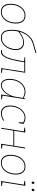

<svg xmlns="http://www.w3.org/2000/svg" viewBox="1662 -2468 812 4175"><g transform="rotate(90 2067.5 -380.0)"><path d="M491 -318Q491 -235 461 -160.5Q431 -86 372.5 -40Q314 6 234 6Q155 6 108.5 -46.5Q62 -99 62 -205Q62 -288 92 -362.5Q122 -437 180.5 -482.5Q239 -528 319 -528Q399 -528 445 -475Q491 -422 491 -318ZM83 -208Q83 -114 123 -63.5Q163 -13 238 -13Q309 -13 361.5 -55.5Q414 -98 442 -167.5Q470 -237 470 -315Q470 -410 431 -459.5Q392 -509 316 -509Q244 -509 191 -466Q138 -423 110.5 -354Q83 -285 83 -208Z M1068 -318Q1068 -243 1036 -168Q1004 -93 942.5 -43.5Q881 6 797 6Q725 6 676.5 -43.5Q628 -93 628 -230Q628 -339 659.5 -432Q691 -525 747.5 -591.5Q804 -658 876 -690Q913 -706 1011 -732Q1022 -735 1059.5 -745Q1097 -755 1125 -766L1133 -746Q1098 -733 1027 -716Q1019 -714 987 -705.5Q955 -697 929 -688.5Q903 -680 884 -671Q801 -634 748 -562Q695 -490 670 -396Q799 -498 904 -498Q973 -498 1020.5 -454.5Q1068 -411 1068 -318ZM1047 -317Q1047 -395 1007 -437Q967 -479 899 -479Q843 -479 785 -450Q727 -421 664 -370Q649 -303 649 -231Q649 -105 689.5 -59.5Q730 -14 797 -14Q880 -14 936.5 -63Q993 -112 1020 -182.5Q1047 -253 1047 -317Z M1483 -28 1567 -15 1565 0H1460L1539 -503H1334Q1306 -327 1276 -218Q1246 -109 1204.5 -51.5Q1163 6 1104 6Q1090 6 1068 1L1073 -20Q1085 -17 1098 -17Q1156 -17 1194 -73Q1232 -129 1258.5 -229Q1285 -329 1314 -498L1220 -508L1222 -522H1561Z M2058 -28 2143 -17 2141 -2 2034 2 2065 -196Q2037 -128 1996 -82.5Q1955 -37 1911.5 -15.5Q1868 6 1829 6Q1770 6 1732.5 -42Q1695 -90 1695 -185Q1695 -278 1731.5 -356.5Q1768 -435 1831.5 -481.5Q1895 -528 1974 -528Q2044 -528 2112 -488L2123 -522H2137ZM2087 -335 2109 -471Q2039 -509 1973 -509Q1900 -509 1841.5 -465.5Q1783 -422 1749.5 -348Q1716 -274 1716 -186Q1716 -99 1747.5 -56Q1779 -13 1830 -13Q1877 -13 1930.5 -48.5Q1984 -84 2027 -157Q2070 -230 2087 -335Z M2674 -486 2656 -382H2638L2642 -481Q2587 -509 2536 -509Q2469 -509 2413.5 -466Q2358 -423 2326.5 -351.5Q2295 -280 2295 -198Q2295 -105 2335.5 -59.5Q2376 -14 2444 -14Q2516 -14 2596 -63L2605 -47Q2520 6 2440 6Q2365 6 2319.5 -44.5Q2274 -95 2274 -197Q2274 -286 2309.5 -362Q2345 -438 2405.5 -483Q2466 -528 2538 -528Q2607 -528 2674 -486Z M3208 -522 3129 -28 3214 -16 3212 -1 3105 2 3147 -265H2821L2778 0H2759L2837 -493L2753 -505L2755 -520L2862 -525L2823 -284H3150L3188 -522Z M3775 -318Q3775 -235 3745 -160.5Q3715 -86 3656.5 -40Q3598 6 3518 6Q3439 6 3392.5 -46.5Q3346 -99 3346 -205Q3346 -288 3376 -362.5Q3406 -437 3464.5 -482.5Q3523 -528 3603 -528Q3683 -528 3729 -475Q3775 -422 3775 -318ZM3367 -208Q3367 -114 3407 -63.5Q3447 -13 3522 -13Q3593 -13 3645.5 -55.5Q3698 -98 3726 -167.5Q3754 -237 3754 -315Q3754 -410 3715 -459.5Q3676 -509 3600 -509Q3528 -509 3475 -466Q3422 -423 3394.5 -354Q3367 -285 3367 -208Z M3928 -690Q3928 -704 3936 -713Q3944 -722 3956 -722Q3966 -722 3972 -715Q3978 -708 3978 -696Q3978 -682 3970 -672.5Q3962 -663 3950 -663Q3940 -663 3934 -670.5Q3928 -678 3928 -690ZM4135 -696Q4135 -682 4127 -672.5Q4119 -663 4107 -663Q4097 -663 4091 -670.5Q4085 -678 4085 -690Q4085 -704 4093 -713Q4101 -722 4113 -722Q4123 -722 4129 -715Q4135 -708 4135 -696ZM3913 -520 4020 -525 3941 -28 4025 -17 4023 -2 3916 2 3995 -493 3911 -505Z"/></g></svg>

Font: Bitter Pro Thin
Style: Italic
Weight: 250
Italic angle: -9°
Designer: Sol Matas, and Bitter project Authors
Foundry: Sol Matas
Version: Version 1.010